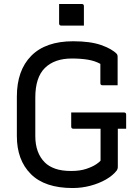

<svg xmlns="http://www.w3.org/2000/svg" viewBox="-20 -928 690 968"><path d="M278 -908H392Q403 -908 403 -897V-799H289Q278 -799 278 -810ZM339 -361H605Q616 -361 616 -350V-279H574V-85Q574 -77 569 -69Q549 -43 514 -23Q479 -3 435.5 8.5Q392 20 346 20Q206 20 135.5 -50.5Q65 -121 65 -242V-441Q65 -573 137.5 -646.5Q210 -720 349 -720Q435 -720 489.5 -701Q544 -682 569 -656Q573 -651 573 -642V-498H497Q486 -498 486 -509V-606Q459 -621 423.5 -627Q388 -633 342 -633Q255 -633 206.5 -585.5Q158 -538 158 -436V-242Q158 -157 206 -109Q226 -89 258.5 -77.5Q291 -66 339 -66Q383 -66 414.5 -76.5Q446 -87 464.5 -99.5Q483 -112 487 -118V-279H350Q339 -279 339 -290Z"/></svg>

Font: Recursive Sn Lnr St
Style: Regular
Weight: 400
Version: Version 1.079;hotconv 1.0.112;makeotfexe 2.5.65598; ttfautoh